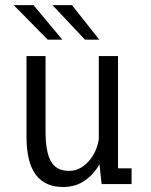

<svg xmlns="http://www.w3.org/2000/svg" viewBox="-20 -719 590 750"><path d="M225.5 11.5Q156 11.5 119.8 -36.5Q83.5 -84.5 83.5 -186V-500H158V-203.5Q158 -126 179 -88.8Q200 -51.5 249.5 -51.5Q292.5 -51.5 325.2 -87.8Q358 -124 366 -175.5V-500H441V-61.5H494V0H377L368.5 -77.5Q347.5 -39 311.5 -13.8Q275.5 11.5 225.5 11.5ZM312 -564 185 -699H261L368 -564ZM166.5 -564 33.5 -699H111L223.5 -564Z"/></svg>

Font: Trispace SemiCondensed Light
Style: Regular
Weight: 300
Width: 4
Designer: Tyler Finck
Foundry: Etcetera Type Company
Version: Version 1.210; ttfautohint (v1.8.3)